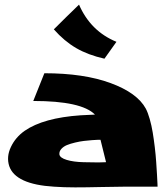

<svg xmlns="http://www.w3.org/2000/svg" viewBox="-20 -841 717 831"><path d="M484 -660Q459 -625 432 -587Q361 -603 309.5 -633Q258 -663 213 -714Q266 -767 322 -821Q372 -706 484 -660ZM237 -173Q239 -158 268.5 -149Q298 -140 341.5 -139Q385 -138 405.5 -138Q426 -138 439 -139L415 -236Q412 -236 405 -236Q398 -236 379 -234.5Q360 -233 343 -231Q326 -229 305 -224Q284 -219 269.5 -213Q255 -207 245.5 -196.5Q236 -186 237 -173ZM611 -371Q620 -354 628 -326Q636 -298 641 -267.5Q646 -237 650 -203.5Q654 -170 656 -140Q658 -110 659.5 -85.5Q661 -61 661.5 -47Q662 -33 662 -33H592H590H515Q479 -33 416.5 -31.5Q354 -30 305 -30Q256 -30 214 -33Q47 -43 20 -122Q7 -162 27 -204.5Q47 -247 87 -275Q168 -331 329 -342Q358 -344 391 -345Q333 -404 124 -404L172 -524Q343 -524 458.5 -481.5Q574 -439 611 -371Z"/></svg>

Font: LONDON PRESLEY
Style: Regular
Weight: 400
Version: Version 001.000